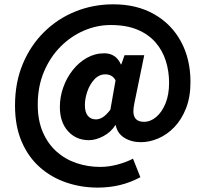

<svg xmlns="http://www.w3.org/2000/svg" viewBox="-20 -689 942 881"><path d="M428.3 171.8Q353.2 171.8 285 148.8Q216.7 125.8 163.5 79.1Q110.2 32.3 79.6 -38.7Q48.9 -109.6 48.9 -205.1Q48.9 -310.4 84.5 -395.5Q120.1 -480.7 182.4 -542.1Q244.6 -603.5 326.2 -636.4Q407.8 -669.2 499.7 -669.2Q608 -669.2 687.6 -623.7Q767.2 -578.3 810.6 -498Q854 -417.7 854 -312.9Q854 -243.8 833.6 -192Q813.2 -140.2 780 -105.7Q746.7 -71.2 706.5 -53.9Q666.2 -36.6 626.6 -36.6Q583 -36.6 550.8 -56.6Q518.6 -76.6 511 -114.4H509Q489.1 -82.6 454.2 -64.2Q419.4 -45.8 388.1 -45.8Q329.3 -45.8 292 -87.2Q254.7 -128.6 254.7 -198Q254.7 -244.2 270.3 -288.1Q285.8 -332 313.7 -367.3Q341.5 -402.5 378.5 -423.5Q415.5 -444.5 459 -444.5Q483.8 -444.5 503.1 -432.5Q522.3 -420.6 534.7 -393.6H536.7L551.4 -435.6H641.8L596.4 -214.6Q587 -171 598.1 -150.6Q609.3 -130.1 641 -130.1Q670.6 -130.1 696.8 -152.2Q723 -174.3 739.5 -214.5Q755.9 -254.8 755.9 -308.9Q755.9 -361.2 741 -409Q726 -456.8 694.1 -493.9Q662.2 -531 611.3 -552.6Q560.4 -574.2 487.9 -574.2Q424.9 -574.2 365.1 -548.5Q305.3 -522.7 257.5 -474.7Q209.8 -426.7 181.5 -359.4Q153.2 -292.1 153.2 -209.1Q153.2 -136.9 176.3 -83.1Q199.4 -29.3 239.3 6.3Q279.2 42 331 59.4Q382.8 76.9 439.7 76.9Q478.3 76.9 518.7 66.2Q559 55.4 590.3 39.1L624.1 124.1Q578.6 148.5 530.2 160.2Q481.9 171.8 428.3 171.8ZM420.4 -141.2Q436.1 -141.2 452 -151.3Q467.8 -161.4 486.5 -185.6L510.2 -320.4Q503 -334 491 -341Q479 -347.9 463.6 -347.9Q434.6 -347.9 413.4 -325.1Q392.2 -302.3 380.8 -269.5Q369.5 -236.8 369.5 -206.7Q369.5 -173.8 383.1 -157.5Q396.6 -141.2 420.4 -141.2Z"/></svg>

Font: Source Sans 3 Variable
Style: Regular
Weight: 200
Designer: Paul D. Hunt
Foundry: Adobe Systems Incorporated
Version: Version 3.026